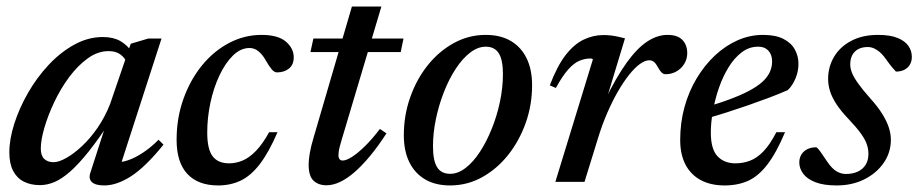

<svg xmlns="http://www.w3.org/2000/svg" viewBox="-20 -555 2803 586"><path d="M256 -28.5 309 -192.5H321.5Q282.5 -132.5 251 -93Q219.5 -53.5 193.8 -31Q168 -8.5 145.8 0.8Q123.5 10 102 10Q74 10 53 -0.5Q32 -11 20.2 -33.2Q8.5 -55.5 8.5 -90Q8.5 -130.5 23.8 -178Q39 -225.5 65.8 -272Q92.5 -318.5 128.5 -357Q164.5 -395.5 206.8 -418.8Q249 -442 294 -442Q325 -442 346.8 -430Q368.5 -418 386 -392.5L366.5 -364.5Q361 -379 347.2 -389Q333.5 -399 311.5 -399Q278.5 -399 248 -377Q217.5 -355 191.2 -319.8Q165 -284.5 145.8 -243.8Q126.5 -203 115.5 -165.2Q104.5 -127.5 104.5 -101.5Q104.5 -80 115 -70Q125.5 -60 143.5 -60Q159.5 -60 182.2 -72.8Q205 -85.5 230 -108.8Q255 -132 277.8 -165Q300.5 -198 316 -237.5L379 -421.5L433 -437.5H473L343.5 -37L331.5 -60Q349 -58.5 370.5 -65.8Q392 -73 416 -88.8Q440 -104.5 464 -128.5L479 -113.5Q424 -45.5 380.2 -17.2Q336.5 11 298 11Q271.5 11 260.5 0.8Q249.5 -9.5 256 -28.5Z M741.5 -408.5Q714.5 -408.5 691 -385.5Q667.5 -362.5 649.8 -324.8Q632 -287 622.2 -241.5Q612.5 -196 612.5 -150.5Q612.5 -99.5 629 -78Q645.5 -56.5 679 -56.5Q700.5 -56.5 721 -65.2Q741.5 -74 761.5 -94.8Q781.5 -115.5 801.5 -151.5H827Q800 -89 772.5 -53.5Q745 -18 714 -3.5Q683 11 646 11Q584.5 11 551.8 -24.2Q519 -59.5 519 -128Q519 -195 539.8 -253Q560.5 -311 596.2 -355Q632 -399 679 -423.8Q726 -448.5 778 -448.5Q828.5 -448.5 852.5 -428Q876.5 -407.5 876.5 -380Q876.5 -358 862.5 -346.2Q848.5 -334.5 826.5 -334Q817.5 -333.5 809 -343.8Q800.5 -354 791 -371Q781.5 -388 769.2 -398.2Q757 -408.5 741.5 -408.5Z M927.5 -396 936.5 -437.5H1211.5L1203 -396ZM1023 -129Q1019 -116 1016.8 -107Q1014.5 -98 1013.8 -92Q1013 -86 1013 -81.5Q1013 -73 1016.5 -69Q1020 -65 1026 -65Q1036.5 -65 1054 -76Q1071.5 -87 1093.5 -108.5Q1115.5 -130 1139.5 -161.5L1159.5 -148Q1134 -108.5 1109.5 -79Q1085 -49.5 1062 -29.5Q1039 -9.5 1017.5 0.5Q996 10.5 976.5 10.5Q952 10.5 937 -3.5Q922 -17.5 922 -52.5Q922 -67 925.5 -87.8Q929 -108.5 937.5 -136.5L1054 -535H1144Z M1462.5 -448.5Q1507.5 -448.5 1539 -430Q1570.5 -411.5 1587.2 -377.2Q1604 -343 1604 -295Q1604 -234.5 1584.5 -179.8Q1565 -125 1530.8 -82Q1496.5 -39 1451.2 -14Q1406 11 1353.5 11Q1309 11 1277.5 -7.5Q1246 -26 1229.2 -60.2Q1212.5 -94.5 1212.5 -142.5Q1212.5 -202.5 1231.8 -257.5Q1251 -312.5 1285.2 -355.5Q1319.5 -398.5 1365 -423.5Q1410.5 -448.5 1462.5 -448.5ZM1354 -24.5Q1378 -24.5 1401.5 -42.8Q1425 -61 1445.2 -92.2Q1465.5 -123.5 1481.2 -162.8Q1497 -202 1506 -245Q1515 -288 1515 -329Q1515 -372.5 1502.2 -392.5Q1489.5 -412.5 1462.5 -412.5Q1438.5 -412.5 1415 -394.5Q1391.5 -376.5 1371 -345.2Q1350.5 -314 1335 -274.5Q1319.5 -235 1310.5 -192.2Q1301.5 -149.5 1301.5 -108.5Q1301.5 -65 1314 -44.8Q1326.5 -24.5 1354 -24.5Z M1789.5 -373.5Q1788.5 -375 1786.8 -375.8Q1785 -376.5 1782 -376.5Q1764.5 -376.5 1747.8 -369.2Q1731 -362 1713.8 -342.5Q1696.5 -323 1676.5 -286.5L1658 -294.5Q1680.5 -353.5 1706.2 -386.8Q1732 -420 1761.2 -434Q1790.5 -448 1821.5 -448Q1833.5 -448 1844.2 -446.8Q1855 -445.5 1865.5 -443.2Q1876 -441 1887.5 -438L1829 -245L1826 -248Q1861 -320 1893 -364.2Q1925 -408.5 1955.8 -428.5Q1986.5 -448.5 2017 -448.5Q2048 -448.5 2062.8 -433Q2077.5 -417.5 2077.5 -393Q2077.5 -374.5 2068.2 -359.8Q2059 -345 2044.2 -336.8Q2029.5 -328.5 2011.5 -328.5Q2005 -328.5 1999.8 -333.2Q1994.5 -338 1988.5 -349Q1982.5 -360.5 1976.2 -365.8Q1970 -371 1961.5 -371Q1949 -371 1933.2 -359.8Q1917.5 -348.5 1900.5 -327.2Q1883.5 -306 1866.2 -276.2Q1849 -246.5 1833 -209.5Q1817 -172.5 1804 -129.5L1764 0H1675Z M2293.5 -412.5Q2266.5 -412.5 2244 -395.5Q2221.5 -378.5 2204 -350.2Q2186.5 -322 2174.5 -287.5Q2162.5 -253 2156 -217.2Q2149.5 -181.5 2149.5 -150.5Q2149.5 -99.5 2170 -78Q2190.5 -56.5 2224.5 -56.5Q2248.5 -56.5 2269.8 -64.8Q2291 -73 2310.8 -93.8Q2330.5 -114.5 2349.5 -151.5H2376Q2349.5 -88.5 2322.2 -53Q2295 -17.5 2263.5 -3.2Q2232 11 2191.5 11Q2149.5 11 2119 -5.2Q2088.5 -21.5 2072.2 -52.5Q2056 -83.5 2056 -128Q2056 -180.5 2069.2 -228.5Q2082.5 -276.5 2106.5 -316.2Q2130.5 -356 2162.2 -385.8Q2194 -415.5 2231.2 -432Q2268.5 -448.5 2309 -448.5Q2347.5 -448.5 2371.2 -436.2Q2395 -424 2406 -403.8Q2417 -383.5 2417 -360Q2417 -337.5 2408 -315.8Q2399 -294 2384.5 -280Q2357 -268 2326.5 -256.5Q2296 -245 2264.2 -234Q2232.5 -223 2199.8 -212.5Q2167 -202 2135 -193L2136.5 -228.5Q2185 -243 2219.8 -256.8Q2254.5 -270.5 2277.2 -284Q2300 -297.5 2312.8 -311Q2325.5 -324.5 2331 -338.5Q2336.5 -352.5 2336.5 -367Q2336.5 -381 2331.5 -391Q2326.5 -401 2317.2 -406.8Q2308 -412.5 2293.5 -412.5Z M2471.5 -105.5Q2477 -102 2483.5 -92.8Q2490 -83.5 2504.5 -62Q2519 -40.5 2533 -32.2Q2547 -24 2561.5 -24Q2582 -24 2597.5 -31Q2613 -38 2621.8 -51.8Q2630.5 -65.5 2630.5 -85.5Q2630.5 -99.5 2625.8 -114Q2621 -128.5 2608 -146.8Q2595 -165 2571 -190.5Q2547 -215.5 2533.2 -236.5Q2519.5 -257.5 2513.5 -276.2Q2507.5 -295 2507.5 -314Q2507.5 -351 2525.5 -381.5Q2543.5 -412 2577.8 -430.2Q2612 -448.5 2660 -448.5Q2697 -448.5 2719.5 -439.2Q2742 -430 2752.5 -415Q2763 -400 2763 -381Q2763 -368 2757.2 -358Q2751.5 -348 2740.5 -342.2Q2729.5 -336.5 2714.5 -336.5Q2710.5 -341 2703.8 -348.5Q2697 -356 2684 -374.5Q2671.5 -392.5 2657.2 -402Q2643 -411.5 2629 -411.5Q2603.5 -411.5 2589.2 -397.5Q2575 -383.5 2575 -358Q2575 -346.5 2580.2 -333Q2585.5 -319.5 2598.8 -300.8Q2612 -282 2635.5 -255.5Q2659 -229.5 2672.8 -207.2Q2686.5 -185 2692.8 -165.8Q2699 -146.5 2699 -128.5Q2699 -89.5 2677.2 -58Q2655.5 -26.5 2618.2 -7.8Q2581 11 2533.5 11Q2494 11 2468.8 1.2Q2443.5 -8.5 2431.5 -24.8Q2419.5 -41 2419.5 -59Q2419.5 -73 2426 -83.5Q2432.5 -94 2444.2 -99.8Q2456 -105.5 2471.5 -105.5Z"/></svg>

Font: Newsreader 24pt Medium
Style: Italic
Weight: 500
Italic angle: -17°
Designer: Hugues Gentile
Foundry: Production Type
Version: Version 1.003